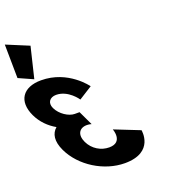

<svg xmlns="http://www.w3.org/2000/svg" viewBox="-366 -1175 1178 1309"><g transform="rotate(-20 223.0 -520.0)"><path d="M-176.5 -796.2 -71.5 -749.1 -17.5 -973 -179.6 -1040.2ZM176.5 -511.8C176.5 -511.8 119.4 -598.5 31 -598.5C-14 -598.5 -40.4 -566.2 -19.1 -521.2C5 -470.2 64.3 -432.8 106.8 -432.8H141.7L191.1 -328.2C191.1 -328.2 175.1 -333.3 158.1 -333.3C102 -333.3 77 -290.8 105.5 -230.5C133.7 -171 191.8 -137.8 250.5 -137.8C355.9 -137.8 314.6 -244.9 314.6 -244.9L496.7 -172.7C496.7 -172.7 530.6 -0.1 314.7 -0.1C164.3 -0.1 9.2 -96.2 -54.3 -230.5C-89.2 -304.4 -79.7 -358 -40.9 -391.1C-93.3 -420.9 -138 -465.1 -165.3 -522.9C-221.5 -641.9 -164.8 -726.9 -31.4 -726.9C165 -726.9 273.4 -573 273.4 -573Z"/></g></svg>

Font: Hussar
Style: BdOpOblFive
Weight: 700
Foundry: Cannot Into Space Fonts
Version: Version 2.00